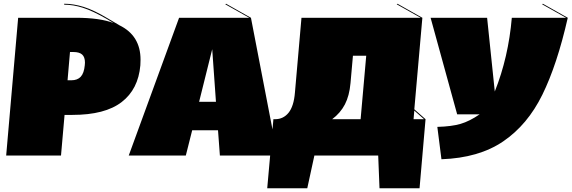

<svg xmlns="http://www.w3.org/2000/svg" viewBox="-20 -831 3054 1026"><path d="M731 -512Q731 -492 730 -482Q719 -354 630 -285.5Q541 -217 367 -217H325L306 0H13L77 -736H386Q512 -736 587 -708L550 -730Q475 -773 423 -789.5Q371 -806 323 -806V-811Q373 -811 427.5 -794Q482 -777 557 -732L618 -696Q731 -641 731 -512ZM433 -482Q434 -487 434 -496Q434 -526 419 -539.5Q404 -553 373 -553H354L341 -402H361Q394 -402 411.5 -421Q429 -440 433 -482Z M1145 -135H1007L973 0H668L937 -736H1312L1184 -808L1188 -811L1321 -736L1463 0H1155ZM1134 -287 1114 -568 1044 -287Z M2254 -194 2222 175H2008L2001 0H1660L1622 175H1408L1441 -194H1450Q1494 -194 1522 -228.5Q1550 -263 1556 -336L1591 -736H2228L2100 -808L2104 -811L2237 -736L2194 -247ZM1937 -533H1866L1853 -387Q1847 -319 1823 -273Q1799 -227 1755 -194H1907ZM2246 -194 2194 -240V-242L2190 -194Z M3014 -736Q2957 -485 2878 -324.5Q2799 -164 2669 -75.5Q2539 13 2339 20L2317 -153Q2393 -155 2441 -169Q2489 -183 2543 -220H2423L2281 -736H2583L2624 -342Q2697 -525 2715 -736H3005L2877 -808L2881 -811Z"/></svg>

Font: FFF_HK Layer Front
Style: Regular
Weight: 400
Italic angle: -5°
Designer: bBox Type GmbH
Foundry: bBox Type GmbH
Version: Version 0.002